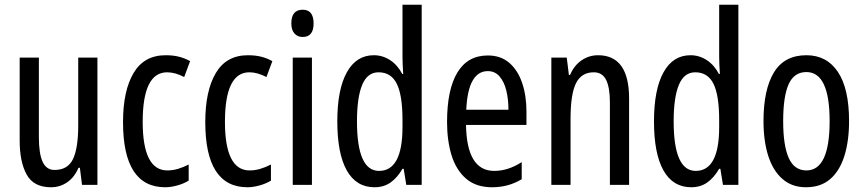

<svg xmlns="http://www.w3.org/2000/svg" viewBox="-20 -780 3644 810"><path d="M391 -537V0H326L317 -72H311Q294 -32 263.5 -11Q233 10 195 10Q122 10 92.5 -43.5Q63 -97 63 -187V-537H144V-202Q144 -131 160 -97Q176 -63 210 -63Q266 -63 288 -109Q310 -155 310 -251V-537Z M677 10Q499 10 499 -265Q499 -397 543.5 -472Q588 -547 679 -547Q711 -547 736 -540.5Q761 -534 782 -522L757 -455Q719 -475 685 -475Q582 -475 582 -266Q582 -61 686 -61Q708 -61 730.5 -67.5Q753 -74 776 -86V-18Q755 -5 727.5 2.5Q700 10 677 10Z M1024 10Q846 10 846 -265Q846 -397 890.5 -472Q935 -547 1026 -547Q1058 -547 1083 -540.5Q1108 -534 1129 -522L1104 -455Q1066 -475 1032 -475Q929 -475 929 -266Q929 -61 1033 -61Q1055 -61 1077.5 -67.5Q1100 -74 1123 -86V-18Q1102 -5 1074.5 2.5Q1047 10 1024 10Z M1257 -739Q1303 -739 1303 -681Q1303 -624 1257 -624Q1235 -624 1222 -639Q1209 -654 1209 -681Q1209 -739 1257 -739ZM1296 -537V0H1215V-537Z M1560 10Q1483 10 1443 -61Q1403 -132 1403 -268Q1403 -402 1443 -474.5Q1483 -547 1557 -547Q1594 -547 1625.5 -526.5Q1657 -506 1677 -468H1681Q1678 -513 1678 -542V-760H1759V0H1694L1683 -68H1678Q1656 -30 1627.5 -10Q1599 10 1560 10ZM1579 -59Q1678 -59 1678 -244V-274Q1678 -378 1654 -426.5Q1630 -475 1577 -475Q1530 -475 1508 -422Q1486 -369 1486 -268Q1486 -59 1579 -59Z M2038 -546Q2093 -546 2129 -514.5Q2165 -483 2183 -429.5Q2201 -376 2201 -309V-253H1946Q1949 -59 2065 -59Q2094 -59 2122.5 -68Q2151 -77 2181 -96V-24Q2125 10 2056 10Q1988 10 1946 -26.5Q1904 -63 1885 -125Q1866 -187 1866 -265Q1866 -402 1909.5 -474Q1953 -546 2038 -546ZM2038 -480Q1997 -480 1974 -440Q1951 -400 1947 -317H2125Q2125 -361 2116 -398Q2107 -435 2087.5 -457.5Q2068 -480 2038 -480Z M2503 -547Q2634 -547 2634 -364V0H2553V-348Q2553 -411 2537 -443Q2521 -475 2485 -475Q2433 -475 2410 -429Q2387 -383 2387 -279V0H2306V-537H2371L2380 -464H2385Q2402 -504 2433.5 -525.5Q2465 -547 2503 -547Z M2896 10Q2819 10 2779 -61Q2739 -132 2739 -268Q2739 -402 2779 -474.5Q2819 -547 2893 -547Q2930 -547 2961.5 -526.5Q2993 -506 3013 -468H3017Q3014 -513 3014 -542V-760H3095V0H3030L3019 -68H3014Q2992 -30 2963.5 -10Q2935 10 2896 10ZM2915 -59Q3014 -59 3014 -244V-274Q3014 -378 2990 -426.5Q2966 -475 2913 -475Q2866 -475 2844 -422Q2822 -369 2822 -268Q2822 -59 2915 -59Z M3562 -269Q3562 -186 3542.5 -123Q3523 -60 3483 -25Q3443 10 3380 10Q3321 10 3281 -25Q3241 -60 3221 -122.5Q3201 -185 3201 -269Q3201 -402 3245 -474.5Q3289 -547 3382 -547Q3468 -547 3515 -476.5Q3562 -406 3562 -269ZM3284 -269Q3284 -166 3307.5 -113.5Q3331 -61 3382 -61Q3480 -61 3480 -269Q3480 -476 3382 -476Q3330 -476 3307 -424.5Q3284 -373 3284 -269Z"/></svg>

Font: Noto Sans Myanmar ExtraCondensed
Style: Regular
Weight: 400
Width: 2
Designer: Monotype Design Team
Foundry: Monotype Imaging Inc.
Version: Version 2.107; ttfautohint (v1.8.4.7-5d5b)